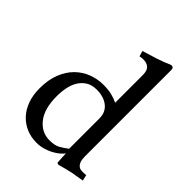

<svg xmlns="http://www.w3.org/2000/svg" viewBox="-222 -867 986 986"><g transform="rotate(45 271.0 -374.0)"><path d="M450 -115Q450 -104 451.5 -92.5Q453 -81 458 -71.5Q463 -62 471.5 -56Q480 -50 494 -50H506L523 -51L530 -19L459 -7Q440 -3 422 2Q404 7 386 12Q373 12 373 4L370 -56Q362 -45 347.5 -33Q333 -21 314 -11Q295 -1 272 5.5Q249 12 224 12Q184 12 150 -2.5Q116 -17 91 -44Q66 -71 52 -109.5Q38 -148 38 -197Q38 -260 56.5 -306Q75 -352 105.5 -382Q136 -412 175.5 -427Q215 -442 256 -442Q294 -442 319.5 -435.5Q345 -429 365 -419V-620Q365 -653 350 -666Q335 -679 311 -679Q298 -679 285 -676L276 -706Q314 -717 355.5 -730.5Q397 -744 432 -760Q441 -760 445.5 -756Q450 -752 450 -741ZM365 -305Q365 -350 333.5 -375Q302 -400 251 -400Q216 -400 193 -385.5Q170 -371 155.5 -347.5Q141 -324 135 -293.5Q129 -263 129 -230Q129 -140 167 -92Q205 -44 263 -44Q301 -44 322.5 -56.5Q344 -69 361 -82L365 -85Z"/></g></svg>

Font: Lusitana
Style: Regular
Weight: 400
Designer: Ana Paula Megda
Foundry: Ana Paula Megda
Version: Version 1.000; ttfautohint (v1.1) -l 8 -r 50 -G 200 -x 14 -D